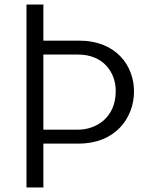

<svg xmlns="http://www.w3.org/2000/svg" viewBox="-20 -791 660 841"><path d="M170 30V-162H325C484 -162 567 -273 567 -391C567 -502 490 -613 326 -613H170V-771H96V30ZM170 -223V-552H322C433 -552 487 -474 487 -392C487 -276 402 -223 321 -223Z"/></svg>

Font: LINE Seed JP_OTF Regular
Style: Regular
Weight: 400
Designer: LY Corporation & Fontrix & Fontworks
Version: Version 1.002